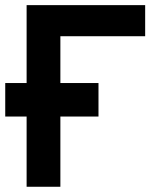

<svg xmlns="http://www.w3.org/2000/svg" viewBox="-22 -713 628 733"><path d="M-2 -268.1V-396H354V-268.1ZM79.6 0V-693.4H208.5V0ZM79.6 -574.7V-693.4H532.2V-574.7Z"/></svg>

Font: Cascadia Mono
Style: Regular
Weight: 400
Monospace: yes
Designer: Aaron Bell
Foundry: Saja Typeworks
Version: Version 2404.023